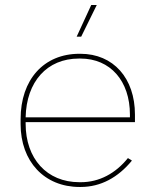

<svg xmlns="http://www.w3.org/2000/svg" viewBox="-20 -739 622 764"><path d="M303 -593 365 -719H343L285 -593ZM297 5H301C381 5 450 -33 505 -100L489 -110C440 -49 375 -14 302 -14H296C166 -14 82 -108 82 -247V-253H517V-283C517 -428 431 -525 300 -525H296C154 -525 62 -422 62 -265V-245C62 -97 156 5 297 5ZM82 -272C85 -414 167 -506 294 -506H300C419 -506 497 -417 497 -283V-272Z"/></svg>

Font: Fixel Text Thin
Style: Regular
Weight: 100
Width: 4
Designer: AlfaBravo + MacPaw
Foundry: Kyrylo Tkachov, Marchela Mozhyna, Serhii Makarenko, Maria Weinstein, Zakhar Kryvoshyya
Version: Version 1.211